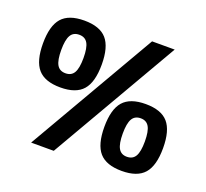

<svg xmlns="http://www.w3.org/2000/svg" viewBox="-129 -885 1146 1069"><g transform="rotate(20 444.0 -350.0)"><path d="M71 -663Q112 -710 204 -710Q296 -710 337 -663Q378 -616 378 -512Q378 -408 337 -361Q296 -314 204 -314Q112 -314 71 -361Q30 -408 30 -512Q30 -616 71 -663ZM153.5 -425Q169 -398 204 -398Q239 -398 254.5 -425Q270 -452 270 -512Q270 -572 254.5 -599Q239 -626 204 -626Q169 -626 153.5 -599Q138 -572 138 -512Q138 -452 153.5 -425ZM291 30H157L597 -730H731ZM551 -343Q592 -390 684 -390Q776 -390 817 -343Q858 -296 858 -192Q858 -88 817 -41Q776 6 684 6Q592 6 551 -41Q510 -88 510 -192Q510 -296 551 -343ZM684 -78Q719 -78 734.5 -105Q750 -132 750 -192Q750 -252 734.5 -279Q719 -306 685 -306Q650 -306 634.5 -279Q619 -252 619 -192Q619 -132 634.5 -105Q650 -78 684 -78Z"/></g></svg>

Font: Fivo Sans
Style: Regular
Weight: 700
Designer: Alexander Slobzheninov
Foundry: Alexander Slobzheninov
Version: 1.0